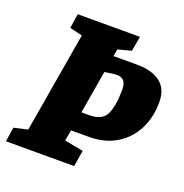

<svg xmlns="http://www.w3.org/2000/svg" viewBox="-132 -713 782 815"><g transform="rotate(20 258.5 -305.5)"><path d="M536 -378Q536 -309 508 -254.5Q480 -200 428 -169Q376 -138 307 -138H225L216 -89L301 -73L289 0H-19L-9 -65L53 -79L130 -532L73 -546L83 -611H364L352 -544L292 -528L286 -496H394Q459 -496 497.5 -467.5Q536 -439 536 -378ZM370 -375Q370 -402 359 -414Q348 -426 327 -426Q313 -426 273 -419L240 -225H276Q335 -225 352.5 -264.5Q370 -304 370 -375Z"/></g></svg>

Font: Grenze ExtraBold
Style: Italic
Weight: 800
Italic angle: -10°
Designer: Renata Polastri
Foundry: Omnibus-Type
Version: Version 1.002; ttfautohint (v1.8)